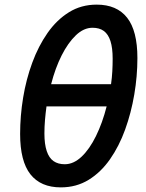

<svg xmlns="http://www.w3.org/2000/svg" viewBox="-20 -796 629 830"><path d="M243 14Q156 14 111.5 -42.5Q67 -99 67 -217Q67 -295 80 -374Q93 -453 119.5 -525Q146 -597 185.5 -653.5Q225 -710 278 -743Q331 -776 398 -776Q485 -776 529.5 -719.5Q574 -663 574 -545Q574 -467 560.5 -387.5Q547 -308 521 -236Q495 -164 455.5 -107.5Q416 -51 363 -18.5Q310 14 243 14ZM260 -86Q298 -86 332.5 -118.5Q367 -151 395 -208Q423 -265 441 -336H181Q177 -307 174.5 -277.5Q172 -248 172 -219Q172 -173 182 -143Q192 -113 211.5 -99.5Q231 -86 260 -86ZM201 -432H460Q464 -460 465.5 -487.5Q467 -515 467 -542Q467 -589 457.5 -618.5Q448 -648 429 -662Q410 -676 380 -676Q342 -676 308 -643.5Q274 -611 246.5 -556.5Q219 -502 201 -432Z"/></svg>

Font: Ubuntu Sans SemiBold
Style: Italic
Weight: 600
Italic angle: -13.5°
Designer: Dalton Maag Ltd
Foundry: Dalton Maag Ltd
Version: Version 1.006